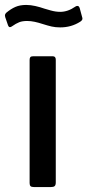

<svg xmlns="http://www.w3.org/2000/svg" viewBox="-50 -758 354 778"><path d="M176 -19Q176 -8 171.5 -4Q167 0 156 0H88Q78 0 74 -3.5Q70 -7 70 -16V-515Q70 -523 73 -526.5Q76 -530 84 -530H164Q176 -530 176 -516ZM194 -647Q175 -647 159.5 -650.5Q144 -654 122 -661Q107 -666 91 -669.5Q75 -673 60 -673Q41 -673 28 -668Q15 -663 -2 -651Q-6 -648 -10 -648Q-15 -648 -18 -657L-29 -689Q-30 -692 -30 -696Q-30 -701 -25 -706Q-6 -722 12.5 -730Q31 -738 56 -738Q74 -738 93.5 -733.5Q113 -729 130 -723Q136 -721 156 -715.5Q176 -710 194 -710Q225 -710 255 -731Q259 -734 264 -734Q270 -734 273 -725L283 -688Q284 -686 284 -682Q284 -676 275 -670Q239 -647 194 -647Z"/></svg>

Font: Libre Franklin Medium
Style: Regular
Weight: 500
Designer: Pablo Impallari, Rodrigo Fuenzalida
Foundry: Impallari Type
Version: Version 1.002; ttfautohint (v1.5)